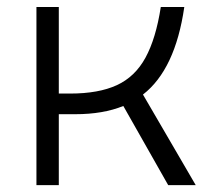

<svg xmlns="http://www.w3.org/2000/svg" viewBox="-20 -538 626 558"><path d="M85.9 0V-517.6H150.9V-266.1H184.1Q266.6 -266.1 319.6 -290.5Q372.6 -314.9 402.8 -370.4Q433.1 -425.8 447.3 -517.6H515.6Q489.3 -335.9 395.5 -263.2L548.8 0H468.8L338.4 -230Q279.8 -206.1 198.7 -206.1H150.9V0Z"/></svg>

Font: CaskaydiaCove NFP Light
Style: Regular
Weight: 300
Designer: Aaron Bell
Foundry: Saja Typeworks
Version: Version 2111.001; VTT 6.35;Nerd Fonts 3.1.1